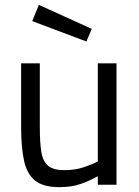

<svg xmlns="http://www.w3.org/2000/svg" viewBox="-20 -761 572 791"><path d="M224 10Q160 10 126 -16Q92 -42 79.5 -97Q67 -152 67 -239V-500H144V-239Q144 -173 150.5 -134Q157 -95 179 -77.5Q201 -60 245 -60Q289 -60 325 -72Q361 -84 383 -96V-500H460V0H383V-35Q351 -17 313.5 -3.5Q276 10 224 10ZM336 -590 113 -674 140 -741 358 -642Z"/></svg>

Font: Cairo Play
Style: Regular
Weight: 400
Designer: Mohamed Gaber, Accademia di Belle Arti di Urbino
Foundry: Kief Type Foundry, Accademia di Belle Arti di Urbino
Version: Version 3.119